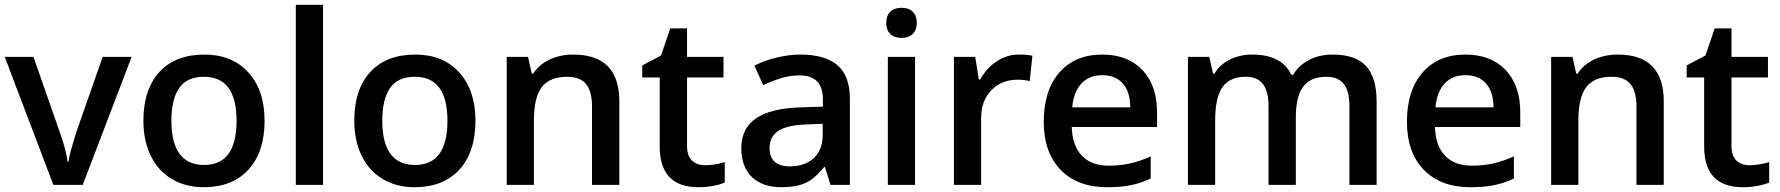

<svg xmlns="http://www.w3.org/2000/svg" viewBox="-20 -780 7510 810"><path d="M205.1 0 0 -540H121.1L231 -226.1Q259.3 -147 265.1 -98.1H269Q273.4 -133.3 303.2 -226.1L413.1 -540H535.2L329.1 0Z M1096.2 -271Q1096.2 -138.7 1028.3 -64.5Q960.4 9.8 839.4 9.8Q763.7 9.8 705.6 -24.4Q647.5 -58.6 616.2 -122.6Q585 -186.5 585 -271Q585 -402.3 652.3 -476.1Q719.7 -549.8 842.3 -549.8Q959.5 -549.8 1027.8 -474.4Q1096.2 -398.9 1096.2 -271ZM703.1 -271Q703.1 -84 841.3 -84Q978 -84 978 -271Q978 -456.1 840.3 -456.1Q768.1 -456.1 735.6 -408.2Q703.1 -360.4 703.1 -271Z M1342.8 0H1228V-759.8H1342.8Z M1985.8 -271Q1985.8 -138.7 1918 -64.5Q1850.1 9.8 1729 9.8Q1653.3 9.8 1595.2 -24.4Q1537.1 -58.6 1505.9 -122.6Q1474.6 -186.5 1474.6 -271Q1474.6 -402.3 1542 -476.1Q1609.4 -549.8 1731.9 -549.8Q1849.1 -549.8 1917.5 -474.4Q1985.8 -398.9 1985.8 -271ZM1592.8 -271Q1592.8 -84 1731 -84Q1867.7 -84 1867.7 -271Q1867.7 -456.1 1730 -456.1Q1657.7 -456.1 1625.2 -408.2Q1592.8 -360.4 1592.8 -271Z M2592.8 0H2477.5V-332Q2477.5 -394.5 2452.4 -425.3Q2427.2 -456.1 2372.6 -456.1Q2299.8 -456.1 2266.1 -413.1Q2232.4 -370.1 2232.4 -269V0H2117.7V-540H2207.5L2223.6 -469.2H2229.5Q2253.9 -507.8 2298.8 -528.8Q2343.8 -549.8 2398.4 -549.8Q2592.8 -549.8 2592.8 -352.1Z M2953.6 -83Q2995.6 -83 3037.6 -96.2V-9.8Q3018.6 -1.5 2988.5 4.2Q2958.5 9.8 2926.3 9.8Q2763.2 9.8 2763.2 -162.1V-453.1H2689.5V-503.9L2768.6 -545.9L2807.6 -660.2H2878.4V-540H3032.2V-453.1H2878.4V-164.1Q2878.4 -122.6 2899.2 -102.8Q2919.9 -83 2953.6 -83Z M3483.4 0 3460.4 -75.2H3456.5Q3417.5 -25.9 3377.9 -8.1Q3338.4 9.8 3276.4 9.8Q3196.8 9.8 3152.1 -33.2Q3107.4 -76.2 3107.4 -154.8Q3107.4 -238.3 3169.4 -280.8Q3231.4 -323.2 3358.4 -327.1L3451.7 -330.1V-358.9Q3451.7 -410.6 3427.5 -436.3Q3403.3 -461.9 3352.5 -461.9Q3311 -461.9 3272.9 -449.7Q3234.9 -437.5 3199.7 -420.9L3162.6 -502.9Q3206.5 -525.9 3258.8 -537.8Q3311 -549.8 3357.4 -549.8Q3460.4 -549.8 3512.9 -504.9Q3565.4 -460 3565.4 -363.8V0ZM3312.5 -78.1Q3375 -78.1 3412.8 -113Q3450.7 -147.9 3450.7 -210.9V-257.8L3381.3 -254.9Q3300.3 -252 3263.4 -227.8Q3226.6 -203.6 3226.6 -153.8Q3226.6 -117.7 3248 -97.9Q3269.5 -78.1 3312.5 -78.1Z M3840.3 0H3725.6V-540H3840.3ZM3718.8 -683.1Q3718.8 -713.9 3735.6 -730.5Q3752.4 -747.1 3783.7 -747.1Q3814 -747.1 3830.8 -730.5Q3847.7 -713.9 3847.7 -683.1Q3847.7 -653.8 3830.8 -637Q3814 -620.1 3783.7 -620.1Q3752.4 -620.1 3735.6 -637Q3718.8 -653.8 3718.8 -683.1Z M4278.3 -549.8Q4313 -549.8 4335.4 -544.9L4324.2 -438Q4299.8 -443.8 4273.4 -443.8Q4204.6 -443.8 4161.9 -398.9Q4119.1 -354 4119.1 -282.2V0H4004.4V-540H4094.2L4109.4 -444.8H4115.2Q4142.1 -493.2 4185.3 -521.5Q4228.5 -549.8 4278.3 -549.8Z M4651.4 9.8Q4525.4 9.8 4454.3 -63.7Q4383.3 -137.2 4383.3 -266.1Q4383.3 -398.4 4449.2 -474.1Q4515.1 -549.8 4630.4 -549.8Q4737.3 -549.8 4799.3 -484.9Q4861.3 -419.9 4861.3 -306.2V-244.1H4501.5Q4503.9 -165.5 4543.9 -123.3Q4584 -81.1 4656.7 -81.1Q4704.6 -81.1 4745.8 -90.1Q4787.1 -99.1 4834.5 -120.1V-26.9Q4792.5 -6.8 4749.5 1.5Q4706.5 9.8 4651.4 9.8ZM4630.4 -462.9Q4575.7 -462.9 4542.7 -428.2Q4509.8 -393.6 4503.4 -327.1H4748.5Q4747.6 -394 4716.3 -428.5Q4685.1 -462.9 4630.4 -462.9Z M5446.8 0H5331.5V-333Q5331.5 -395 5308.1 -425.5Q5284.7 -456.1 5234.9 -456.1Q5168.5 -456.1 5137.5 -412.8Q5106.4 -369.6 5106.4 -269V0H4991.7V-540H5081.5L5097.7 -469.2H5103.5Q5126 -507.8 5168.7 -528.8Q5211.4 -549.8 5262.7 -549.8Q5387.2 -549.8 5427.7 -464.8H5435.5Q5459.5 -504.9 5502.9 -527.3Q5546.4 -549.8 5602.5 -549.8Q5699.2 -549.8 5743.4 -501Q5787.6 -452.1 5787.6 -352.1V0H5672.9V-333Q5672.9 -395 5649.2 -425.5Q5625.5 -456.1 5575.7 -456.1Q5508.8 -456.1 5477.8 -414.3Q5446.8 -372.6 5446.8 -286.1Z M6183.6 9.8Q6057.6 9.8 5986.6 -63.7Q5915.5 -137.2 5915.5 -266.1Q5915.5 -398.4 5981.4 -474.1Q6047.4 -549.8 6162.6 -549.8Q6269.5 -549.8 6331.5 -484.9Q6393.6 -419.9 6393.6 -306.2V-244.1H6033.7Q6036.1 -165.5 6076.2 -123.3Q6116.2 -81.1 6189 -81.1Q6236.8 -81.1 6278.1 -90.1Q6319.3 -99.1 6366.7 -120.1V-26.9Q6324.7 -6.8 6281.7 1.5Q6238.8 9.8 6183.6 9.8ZM6162.6 -462.9Q6107.9 -462.9 6075 -428.2Q6042 -393.6 6035.6 -327.1H6280.8Q6279.8 -394 6248.5 -428.5Q6217.3 -462.9 6162.6 -462.9Z M6999 0H6883.8V-332Q6883.8 -394.5 6858.6 -425.3Q6833.5 -456.1 6778.8 -456.1Q6706.1 -456.1 6672.4 -413.1Q6638.7 -370.1 6638.7 -269V0H6523.9V-540H6613.8L6629.9 -469.2H6635.7Q6660.2 -507.8 6705.1 -528.8Q6750 -549.8 6804.7 -549.8Q6999 -549.8 6999 -352.1Z M7359.9 -83Q7401.9 -83 7443.8 -96.2V-9.8Q7424.8 -1.5 7394.8 4.2Q7364.7 9.8 7332.5 9.8Q7169.4 9.8 7169.4 -162.1V-453.1H7095.7V-503.9L7174.8 -545.9L7213.9 -660.2H7284.7V-540H7438.5V-453.1H7284.7V-164.1Q7284.7 -122.6 7305.4 -102.8Q7326.2 -83 7359.9 -83Z"/></svg>

Font: f1_4961           
Style: Regular
Weight: 600
Foundry: Ascender Corporation
Version: Version 1.10